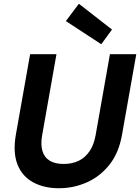

<svg xmlns="http://www.w3.org/2000/svg" viewBox="-20 -988 744 1020"><path d="M293 12Q214 12 156 -19.5Q98 -51 73 -114Q48 -177 64 -271L140 -700H280L204 -270Q195 -220 205.5 -185.5Q216 -151 244.5 -134Q273 -117 318 -117Q364 -117 398.5 -134Q433 -151 456 -185Q479 -219 488 -270L564 -700H704L628 -271Q611 -175 561 -112.5Q511 -50 441 -19Q371 12 293 12ZM518 -753 330 -876 399 -968 575 -831Z"/></svg>

Font: DM Sans 10pt ExtraBold
Style: Italic
Weight: 800
Italic angle: -10°
Version: Version 4.004;gftools[0.9.30]